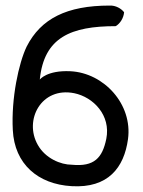

<svg xmlns="http://www.w3.org/2000/svg" viewBox="-20 -640 513 690"><path d="M26 -173C32 -50 117 22 237 29C369 37 426 -38 440 -140C457 -265 354 -378 233 -384C148 -388 123 -354 123 -354C138 -506 235 -546 396 -546C411 -555 424 -574 426 -596C416 -609 396 -621 374 -620C220 -620 127 -573 76 -473C47 -413 20 -286 26 -173ZM116 -119C65 -208 128 -329 247 -305C315 -291 379 -226 362 -141C348 -73 319 -40 238 -48C198 -48 143 -71 116 -119Z"/></svg>

Font: Snowfall
Style: Regular
Weight: 400
Designer: Jasper
Foundry: Cannot Into Space Fonts
Version: Version 0.9